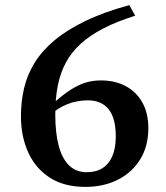

<svg xmlns="http://www.w3.org/2000/svg" viewBox="-20 -720 651 752"><path d="M486.5 -700 509.5 -658.5Q438 -636 385.5 -609Q333 -582 296.5 -549Q260 -516 238 -475Q216 -434 206.2 -383.8Q196.5 -333.5 196.5 -272Q196.5 -198.5 210.2 -148Q224 -97.5 251.2 -71.5Q278.5 -45.5 319.5 -45.5Q357 -45.5 382.2 -62Q407.5 -78.5 420.5 -109.8Q433.5 -141 433.5 -185.5Q433.5 -257 405.5 -292Q377.5 -327 323.5 -327Q303 -327 282.8 -323.2Q262.5 -319.5 243 -311.8Q223.5 -304 206 -292.5Q188.5 -281 173.5 -266L142.5 -274Q183.5 -312.5 215 -338Q246.5 -363.5 272.8 -378Q299 -392.5 323.5 -398.8Q348 -405 375.5 -405Q430 -405 471.8 -383Q513.5 -361 537.2 -319.2Q561 -277.5 561 -217.5Q561 -147.5 529.2 -96Q497.5 -44.5 441.8 -16.2Q386 12 314.5 12Q231 12 175 -24.2Q119 -60.5 90.5 -123.2Q62 -186 62 -265Q62 -321.5 74.2 -374Q86.5 -426.5 115.2 -473.5Q144 -520.5 192.8 -561.5Q241.5 -602.5 313.8 -637.5Q386 -672.5 486.5 -700Z"/></svg>

Font: Newsreader 16pt 16pt SemiBold
Style: Regular
Weight: 600
Version: Version 1.003